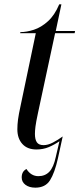

<svg xmlns="http://www.w3.org/2000/svg" viewBox="-20 -679 366 885"><path d="M143 186Q115 186 97.5 173Q80 160 80 139Q80 111 102 100Q123 133 157 133Q188 133 207.5 112.5Q227 92 237 45L254 -28Q231 -12 205 -1Q179 10 148 10Q106 10 83 -15.5Q60 -41 60 -83Q60 -104 63 -127.5Q66 -151 75 -192L145 -526H73L74 -531Q103 -531 136.5 -542Q170 -553 201 -581Q232 -609 253 -659H263L237 -536H326L324 -526H234L155 -158Q146 -116 143.5 -96Q141 -76 141 -62Q141 -36 150 -23Q159 -10 181 -10Q201 -10 224 -22Q247 -34 269 -50L247 51Q232 118 210.5 152Q189 186 143 186Z"/></svg>

Font: Noto Serif Display ExtraCondensed
Style: Italic
Weight: 400
Width: 2
Italic angle: -12°
Designer: Monotype Design Team
Foundry: Monotype Imaging Inc.
Version: Version 2.009